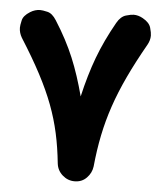

<svg xmlns="http://www.w3.org/2000/svg" viewBox="-53 -714 702 844"><g transform="rotate(5 297.5 -292.0)"><path d="M47.9 -640.1C28.3 -627.9 17.1 -614.7 14.2 -600.1C10.7 -585.4 9.3 -574.7 9.3 -568.4C9.3 -553.2 13.7 -538.6 22 -524.4C162.1 -303.2 207.5 -175.3 227.1 11.7C229.5 32.2 238.3 49.3 253.9 63C269.5 76.7 287.1 83.5 307.1 83.5C329.1 83.5 346.7 76.2 360.8 61.5C375 46.9 382.8 30.3 385.3 11.7C404.8 -184.6 452.1 -326.7 574.7 -543C582 -556.2 585.9 -569.3 585.9 -583.5C585.9 -591.3 584 -603 579.6 -618.2C575.2 -633.3 563.5 -646 543.5 -657.2C530.3 -664.6 517.1 -668.5 502.9 -668.5C495.6 -668.5 484.4 -666.5 469.2 -662.1C454.1 -657.7 440.4 -646 429.2 -626C397.9 -570.8 372.6 -517.1 353 -464.8C333.5 -412.6 316.4 -354.5 301.8 -290.5C285.6 -351.6 267.6 -407.2 246.6 -457.5C225.6 -507.8 198.2 -560.1 163.6 -614.3C151.4 -633.8 138.2 -645 123.5 -648.4C108.9 -651.9 98.1 -653.3 91.8 -653.3C76.7 -653.3 62 -648.9 47.9 -640.1Z"/></g></svg>

Font: Mikhak Black
Style: Regular
Weight: 900
Designer: Amin Abedi
Version: Version 3.2